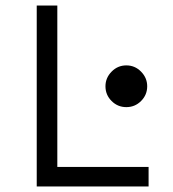

<svg xmlns="http://www.w3.org/2000/svg" viewBox="-20 -670 620 690"><path d="M112 0V-650H186V-70H514V0ZM434 -285Q403 -285 381 -307Q359 -329 359 -360Q359 -390 381 -412.5Q403 -435 434 -435Q465 -435 487 -412.5Q509 -390 509 -360Q509 -329 487 -307Q465 -285 434 -285Z"/></svg>

Font: Sometype Mono
Style: Regular
Weight: 400
Monospace: yes
Designer: Ryoichi Tsunekawa
Foundry: Dharma Type
Version: Version 1.000; ttfautohint (v1.8.3)